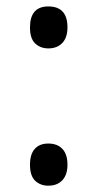

<svg xmlns="http://www.w3.org/2000/svg" viewBox="-20 -569 306 603"><path d="M74.2 -51.8Q74.2 -84.5 89.1 -101.3Q104 -118.2 131.8 -118.2Q160.2 -118.2 176 -101.3Q191.9 -84.5 191.9 -51.8Q191.9 -20 175.8 -2.9Q159.7 14.2 131.8 14.2Q106.9 14.2 90.6 -1.2Q74.2 -16.6 74.2 -51.8ZM74.2 -482.9Q74.2 -548.8 131.8 -548.8Q191.9 -548.8 191.9 -482.9Q191.9 -451.2 175.8 -434.1Q159.7 -417 131.8 -417Q106.9 -417 90.6 -432.4Q74.2 -447.8 74.2 -482.9Z"/></svg>

Font: f01836669
Style: Regular
Weight: 400
Foundry: Ascender Corporation
Version: Version 1.10